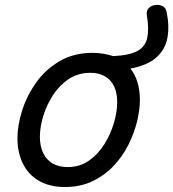

<svg xmlns="http://www.w3.org/2000/svg" viewBox="-20 -731 695 770"><path d="M241 19Q179 19 136 -6Q93 -31 71.5 -75.5Q50 -120 50 -176Q50 -229 69 -288.5Q88 -348 125.5 -400.5Q163 -453 219.5 -486Q276 -519 351 -519Q374 -519 395 -515.5Q416 -512 434 -506Q499 -509 531 -526.5Q563 -544 570.5 -579.5Q578 -615 569 -670Q566 -688 576.5 -698.5Q587 -709 602.5 -711Q618 -713 631.5 -706.5Q645 -700 648 -684Q660 -627 651.5 -580Q643 -533 607.5 -501Q572 -469 503 -456Q522 -432 531.5 -400.5Q541 -369 541 -331Q541 -291 529.5 -243.5Q518 -196 494.5 -149.5Q471 -103 435 -65Q399 -27 350.5 -4Q302 19 241 19ZM251 -61Q300 -61 337 -87Q374 -113 399 -153.5Q424 -194 437 -238.5Q450 -283 450 -321Q450 -360 437 -386Q424 -412 400 -425.5Q376 -439 343 -439Q293 -439 255 -413.5Q217 -388 191.5 -348Q166 -308 153 -264Q140 -220 140 -183Q140 -144 153.5 -116.5Q167 -89 192 -75Q217 -61 251 -61Z"/></svg>

Font: Playwrite SK
Style: Regular
Weight: 400
Designer: Veronika Burian, José Scaglione
Foundry: TypeTogether
Version: Version 1.002